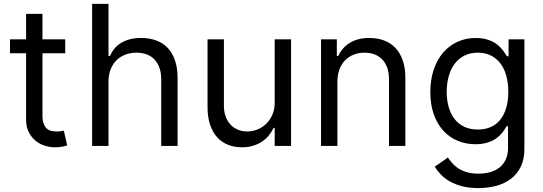

<svg xmlns="http://www.w3.org/2000/svg" viewBox="-20 -747 2781 983"><path d="M313.9 -474.4H197.4V-156.2Q197.4 -129.6 203.7 -113.5Q209.9 -97.3 220 -88.4Q230.1 -79.5 243.1 -76.7Q256 -73.9 269.9 -73.9Q283.7 -73.9 292.6 -75.5Q301.5 -77.1 306.8 -78.1L323.9 -2.8Q315.3 0.4 300.1 3.7Q284.8 7.1 261.4 7.1Q234.7 7.1 208.3 -1.4Q181.8 -9.9 160.9 -27.5Q139.9 -45.1 126.8 -71.6Q113.6 -98 113.6 -133.5V-474.4H31.2V-545.5H113.6V-676.1H197.4V-545.5H313.9Z M535.5 0H451.7V-727.3H535.5V-460.2H542.6Q552.2 -481.5 566.4 -498.6Q580.6 -515.6 600.3 -527.5Q620 -539.4 645.4 -546Q670.8 -552.6 703.1 -552.6Q745 -552.6 779.3 -540.1Q813.6 -527.7 838.1 -502.1Q862.6 -476.6 875.9 -437.9Q889.2 -399.1 889.2 -346.6V0H805.4V-340.9Q805.4 -373.6 796.7 -398.8Q788 -424 771.7 -441.6Q755.3 -459.2 731.9 -468.2Q708.5 -477.3 679 -477.3Q648.1 -477.3 621.8 -467.3Q595.5 -457.4 576.3 -438.4Q557.2 -419.4 546.3 -391.7Q535.5 -364 535.5 -328.1Z M1386.4 -545.5H1470.2V0H1386.4V-92.3H1380.7Q1371.1 -71.7 1356.2 -53.4Q1341.3 -35.2 1321 -21.8Q1300.8 -8.5 1275.2 -0.7Q1249.6 7.1 1218.8 7.1Q1180.4 7.1 1148.1 -5.5Q1115.8 -18.1 1092.3 -43.7Q1068.9 -69.2 1055.8 -108Q1042.6 -146.7 1042.6 -198.9V-545.5H1126.4V-204.5Q1126.4 -174.7 1135.3 -150.6Q1144.2 -126.4 1160 -109.4Q1175.8 -92.3 1197.8 -83.1Q1219.8 -73.9 1245.7 -73.9Q1269.2 -73.9 1294 -82.7Q1318.9 -91.6 1339.5 -110.1Q1360.1 -128.6 1373.2 -156.6Q1386.4 -184.7 1386.4 -223Z M1707.4 0H1623.6V-545.5H1704.5V-460.2H1711.6Q1721.2 -481.2 1735.8 -498Q1750.4 -514.9 1770.1 -527.2Q1789.8 -539.4 1814.8 -546Q1839.8 -552.6 1870.7 -552.6Q1912.3 -552.6 1946.2 -540Q1980.1 -527.3 2004.4 -501.8Q2028.8 -476.2 2042.1 -437.5Q2055.4 -398.8 2055.4 -346.6V0H1971.6V-340.9Q1971.6 -372.9 1963.1 -398.3Q1954.5 -423.7 1938.4 -441.2Q1922.2 -458.8 1899 -468Q1875.7 -477.3 1846.6 -477.3Q1816.4 -477.3 1791 -467.3Q1765.6 -457.4 1747 -438.4Q1728.3 -419.4 1717.9 -391.7Q1707.4 -364 1707.4 -328.1Z M2429 215.9Q2383.2 215.9 2347.5 206.9Q2311.8 197.8 2284.6 182.7Q2257.5 167.6 2238.1 147.7Q2218.8 127.8 2206 106.5L2272.7 59.7Q2281.2 71 2292.8 85.2Q2304.3 99.4 2322.1 112Q2339.8 124.6 2365.8 133.3Q2391.7 142 2429 142Q2462 142 2489.9 134.2Q2517.8 126.4 2538 110.1Q2558.2 93.8 2569.6 68.9Q2581 44 2581 9.9V-100.9H2573.9Q2569.2 -93.4 2563 -83.6Q2556.8 -73.9 2548.1 -63.6Q2539.4 -53.3 2527.3 -43.5Q2515.3 -33.7 2499.1 -25.9Q2483 -18.1 2462.2 -13.3Q2441.4 -8.5 2414.8 -8.5Q2365.4 -8.5 2323 -26.3Q2280.5 -44 2249.5 -78.1Q2218.4 -112.2 2200.8 -161.9Q2183.2 -211.6 2183.2 -275.6Q2183.2 -338.4 2200.3 -389.6Q2217.3 -440.7 2248 -476.9Q2278.8 -513.1 2321.7 -532.8Q2364.7 -552.6 2416.2 -552.6Q2442.8 -552.6 2463.6 -547.6Q2484.4 -542.6 2500.5 -534.6Q2516.7 -526.6 2528.8 -516.3Q2540.8 -506 2549.5 -495.7Q2558.2 -485.4 2564.5 -475.7Q2570.7 -465.9 2575.3 -458.8H2583.8V-545.5H2664.8V15.6Q2664.8 68.5 2646.3 106.4Q2627.8 144.2 2595.9 168.5Q2563.9 192.8 2521 204.4Q2478 215.9 2429 215.9ZM2426.1 -83.8Q2464.1 -83.8 2493.3 -96.9Q2522.4 -110.1 2542.1 -135.1Q2561.8 -160.2 2572.1 -196Q2582.4 -231.9 2582.4 -277Q2582.4 -321.4 2572.4 -358.1Q2562.5 -394.9 2542.8 -421.3Q2523.1 -447.8 2493.8 -462.5Q2464.5 -477.3 2426.1 -477.3Q2386.4 -477.3 2356.4 -461.6Q2326.3 -446 2306.6 -418.9Q2286.9 -391.7 2277 -355.1Q2267 -318.5 2267 -277Q2267 -234.4 2277.2 -198.9Q2287.3 -163.4 2307.2 -137.8Q2327.1 -112.2 2356.9 -98Q2386.7 -83.8 2426.1 -83.8Z"/></svg>

Font: Fast_Sans-Dotted
Style: Regular
Weight: 400
Version: Version 3.018